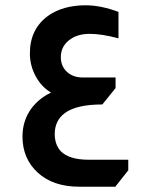

<svg xmlns="http://www.w3.org/2000/svg" viewBox="-20 -706 569 726"><path d="M173 -356Q137 -377 115 -417.5Q93 -458 93 -504Q93 -597 163 -647Q219 -686 304 -686Q361 -686 428 -661V-561Q365 -578 319 -578Q271 -578 240.5 -553.5Q210 -529 210 -490Q210 -456 233 -434.5Q256 -413 293 -413H417V-373L367 -311Q270 -311 226 -279Q187 -251 187 -199Q187 -160 209 -135Q241 -102 315 -102H465V-62L416 0H280Q181 0 123 -53Q65 -106 65 -190Q65 -249 98 -295Q127 -334 173 -356Z"/></svg>

Font: Almarai Bold
Style: Regular
Weight: 700
Designer: Boutros International 2019
Foundry: Created by Boutros International 2019
Version: Version 1.10